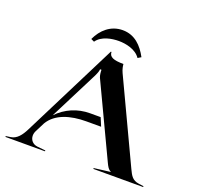

<svg xmlns="http://www.w3.org/2000/svg" viewBox="-133 -916 1085 1058"><g transform="rotate(20 409.0 -387.0)"><path d="M265 -669 284 -660C312 -701 372 -710.5 412 -710.5C452 -710.5 512 -699.5 540 -657.5L559 -669C528 -727 483 -774 412 -774C342 -774 292 -728 265 -669ZM5 0H237V-5L189 -10C160.5 -13.2 143.9 -34 143.9 -58.7C143.9 -67.8 146.2 -77.5 151 -87L179.1 -142.5C218 -208.5 302.4 -233 394 -233H481.2L460.7 -282H399C324.4 -282 258.4 -252.6 208.9 -201.2L353.5 -486.5C363.7 -507.7 367.5 -520.5 367.5 -528.5H375.8C375.8 -515.5 377.2 -498.3 382.8 -484.5L584.5 -58C592.6 -40.9 601.5 -24 615.5 -19V-17L520.5 -5V0H812.5V-5L783.5 -9C745.9 -14.2 733.7 -36.6 717.5 -71L491.5 -551C481.8 -571.5 479.5 -589 478.5 -600C420.3 -600 394 -610.8 394 -640H390L109 -81C90.8 -44.7 67.9 -14 33 -9L5 -5Z"/></g></svg>

Font: Prida01
Style: Black
Weight: 900
Designer: gluk
Foundry: gluk
Version: Version 00.072